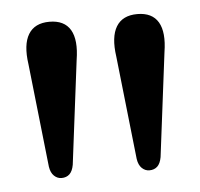

<svg xmlns="http://www.w3.org/2000/svg" viewBox="-35 -812 408 392"><g transform="rotate(-5 169.0 -616.0)"><path d="M256.5 -456Q247.9 -456 241.2 -462.4Q234.5 -468.8 232.6 -481.3L209.3 -693.4Q203.5 -733.8 216.3 -754.9Q229.1 -776 259.4 -776Q289.9 -776 302.3 -755Q314.6 -734 308.1 -693.6L281.5 -480.9Q279.2 -468 272.9 -462Q266.5 -456 256.5 -456ZM76.5 -456Q67.9 -456 61.2 -462.4Q54.5 -468.8 52.6 -481.3L29.3 -693.4Q23.5 -733.8 36.3 -754.9Q49.1 -776 79.4 -776Q109.9 -776 122.3 -755Q134.6 -734 128.1 -693.6L101.5 -480.9Q99.2 -468 92.9 -462Q86.5 -456 76.5 -456Z"/></g></svg>

Font: Fraunces
Style: Regular
Weight: 900
Version: Version 1.000;[b76b70a41]